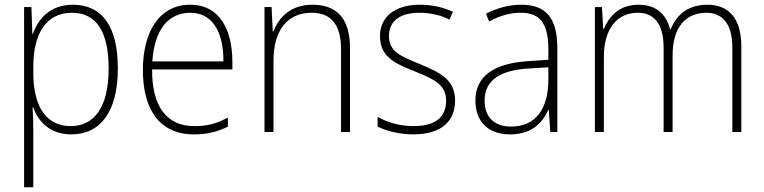

<svg xmlns="http://www.w3.org/2000/svg" viewBox="-20 -559 3236 813"><path d="M288 -539C193 -539 142 -480 119 -415H117L113 -529H82V234H121V-1C121 -36 120 -73 118 -104H121C142 -44 192 10 282 10C405 10 479 -86 479 -269C479 -448 412 -539 288 -539ZM284 -505C389 -505 440 -424 440 -269C440 -103 378 -25 279 -25C180 -25 121 -102 121 -251V-277C121 -418 177 -505 284 -505Z M786 -539C652 -539 585 -421 585 -262C585 -99 653 10 801 10C858 10 901 -1 945 -23V-61C893 -34 856 -25 802 -25C685 -25 623 -110 624 -265H964V-297C964 -431 911 -539 786 -539ZM786 -505C883 -505 927 -418 926 -299H625C634 -435 694 -505 786 -505Z M1303 -539C1211 -539 1160 -485 1138 -426H1135L1130 -529H1100V0H1138V-300C1138 -438 1202 -505 1300 -505C1379 -505 1424 -458 1424 -351V0H1462V-356C1462 -482 1405 -539 1303 -539Z M1907 -133C1907 -227 1836 -254 1755 -289C1677 -321 1627 -340 1627 -407C1627 -471 1676 -505 1756 -505C1802 -505 1850 -494 1883 -476L1898 -509C1860 -527 1812 -539 1757 -539C1652 -539 1589 -487 1589 -407C1589 -317 1653 -290 1738 -256C1817 -224 1869 -201 1869 -133C1869 -65 1827 -25 1730 -25C1675 -25 1622 -40 1579 -64V-23C1613 -6 1666 10 1730 10C1847 10 1907 -44 1907 -133Z M2187 -539C2134 -539 2083 -524 2038 -501L2051 -468C2099 -494 2142 -505 2185 -505C2265 -505 2302 -462 2302 -349V-306L2216 -300C2074 -291 1993 -238 1993 -133C1993 -49 2042 10 2139 10C2231 10 2276 -37 2302 -94H2304L2310 0H2340V-355C2340 -484 2291 -539 2187 -539ZM2219 -269 2302 -274V-219C2301 -101 2251 -23 2144 -23C2073 -23 2032 -63 2032 -133C2032 -220 2099 -262 2219 -269Z M2976 -539C2895 -539 2845 -498 2820 -435H2817C2802 -499 2757 -539 2685 -539C2599 -539 2558 -487 2537 -437H2534L2529 -529H2499V0H2537V-319C2537 -436 2592 -505 2681 -505C2745 -505 2790 -464 2790 -356V0H2828V-324C2828 -445 2884 -505 2972 -505C3035 -505 3081 -462 3081 -360V0H3119V-363C3119 -484 3063 -539 2976 -539Z"/></svg>

Font: Noto Sans Thai SemCond ExtLt
Style: Regular
Weight: 200
Width: 4
Designer: Monotype Design Team
Foundry: Monotype Imaging Inc.
Version: Version 2.002